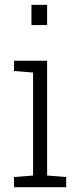

<svg xmlns="http://www.w3.org/2000/svg" viewBox="-20 -782 347 802"><path d="M38.6 0V-42.5L118.2 -48.8V-479L38.6 -485.4V-528.3H176.8V-48.8L256.3 -42.5V0ZM111.3 -677.2V-761.7H176.8V-677.2Z"/></svg>

Font: Roboto Slab Light
Style: Regular
Weight: 300
Designer: Google
Version: Version 2.000; ttfautohint (v1.8.1.43-b0c9)